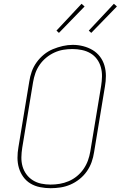

<svg xmlns="http://www.w3.org/2000/svg" viewBox="-20 -982 640 1010"><path d="M246 8Q218 8 190.5 2.5Q163 -3 140.5 -16.5Q118 -30 102.5 -51.5Q87 -73 79.5 -98.5Q72 -124 72 -152Q72 -180 77 -208L134 -553Q138 -580 147 -605.5Q156 -631 172.5 -654Q189 -677 211 -695Q233 -713 258.5 -723.5Q284 -734 310.5 -740Q337 -746 363 -746Q391 -746 418 -739Q445 -732 467.5 -718.5Q490 -705 506 -684Q522 -663 529.5 -637Q537 -611 537 -583Q537 -555 532 -527L475 -182Q471 -155 462 -129.5Q453 -104 437 -81Q421 -58 398.5 -40Q376 -22 350.5 -11Q325 0 298.5 4Q272 8 246 8Q246 8 246 8Q246 8 246 8ZM246 -11Q270 -11 294 -15Q318 -19 341.5 -29Q365 -39 385 -55.5Q405 -72 419.5 -93Q434 -114 442.5 -137.5Q451 -161 455 -185L512 -530Q516 -555 516.5 -580Q517 -605 510.5 -628.5Q504 -652 490 -671Q476 -690 455.5 -702Q435 -714 410.5 -719Q386 -724 361 -724Q336 -724 312.5 -720Q289 -716 266 -705.5Q243 -695 223 -678.5Q203 -662 188.5 -641Q174 -620 166 -597Q158 -574 154 -550L97 -205Q93 -180 92.5 -155Q92 -130 98.5 -107Q105 -84 119 -65Q133 -46 153 -33.5Q173 -21 197 -16Q221 -11 246 -11ZM460 -809 447 -821 579 -962 595 -948ZM290 -809 277 -821 409 -962 425 -948Z"/></svg>

Font: Iosevka Slab ThExObl
Style: Regular
Weight: 100
Width: 7
Italic angle: -9°
Monospace: yes
Designer: Belleve Invis
Foundry: Belleve Invis
Version: Version 11.1.1; ttfautohint (v1.8.3)